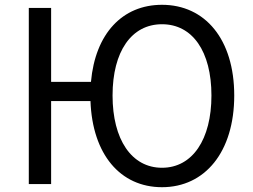

<svg xmlns="http://www.w3.org/2000/svg" viewBox="-20 -767 1054 800"><path d="M655 -68C528 -68 449 -186 449 -369C449 -553 528 -666 655 -666C782 -666 861 -553 861 -369C861 -186 782 -68 655 -68ZM655 13C834 13 956 -134 956 -369C956 -604 834 -747 655 -747C490 -747 377 -627 359 -426H193V-734H100V0H193V-346H357C365 -124 481 13 655 13Z"/></svg>

Font: Source Han Sans HK
Style: Regular
Weight: 400
Designer: Ryoko NISHIZUKA 西塚涼子 (kana, bopomofo & ideographs); Paul D. Hunt (Latin, Greek & Cyrillic); Sandoll Communications 산돌커뮤니
Foundry: Adobe
Version: Version 2.000;hotconv 1.0.107;makeotfexe 2.5.65593